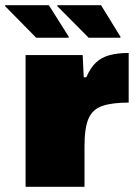

<svg xmlns="http://www.w3.org/2000/svg" viewBox="-52 -723 541 743"><path d="M47 0V-510H268L272 -424H282Q298 -461 319.5 -481Q341 -501 372 -509.5Q403 -518 446 -518V-326Q382 -326 344 -313Q306 -300 290.5 -264Q275 -228 275 -157V0ZM414 -577H291L170 -699V-703H339L414 -581ZM214 -577H88L-32 -699V-703H137L214 -581Z"/></svg>

Font: Saira SemiExpanded Black
Style: Regular
Weight: 900
Width: 6
Designer: Hector Gatti with collaboration of the Omnibus-Type team
Foundry: Omnibus-Type
Version: Version 1.101